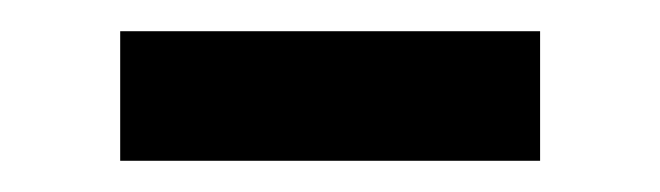

<svg xmlns="http://www.w3.org/2000/svg" viewBox="-20 -336 423 123"><path d="M57 -233V-316H326V-233Z"/></svg>

Font: Montserrat Z Med
Style: Regular
Weight: 500
Designer: Julieta Ulanovsky
Foundry: Julieta Ulanovsky
Version: Version 8.000